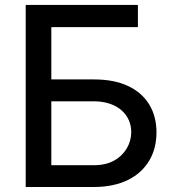

<svg xmlns="http://www.w3.org/2000/svg" viewBox="-20 -747 694 767"><path d="M355.1 0C461.6 0 536.9 -39.4 576 -105.1C595.5 -137.8 605.1 -175.4 605.1 -218.4C605.1 -304 565 -369.3 490.8 -403.8C453.5 -421.2 408.4 -429.7 355.1 -429.7H185V-638.5H530.9V-727.3H82.7V0ZM185 -342.3H355.1C451.3 -342.3 504.3 -286.6 504.3 -219.8C504.3 -174 480.8 -131 436.4 -105.8C414.1 -93.4 387.1 -87 355.1 -87H185Z"/></svg>

Font: Inter 465
Style: Regular
Weight: 400
Designer: Rasmus Andersson
Foundry: rsms
Version: Version 3.019;Glyphs 3.1.2 (3151)